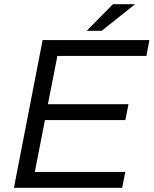

<svg xmlns="http://www.w3.org/2000/svg" viewBox="-20 -890 728 910"><path d="M46 0 182 -700H688L674 -625H252L207 -396H589L574 -321H193L145 -75H574L559 0ZM391 -744 515 -870H620L462 -744Z"/></svg>

Font: REM Light
Style: Italic
Weight: 300
Italic angle: -11°
Designer: Octavio Pardo
Foundry: Ashler Design
Version: Version 1.005;gftools[0.9.28]